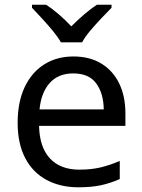

<svg xmlns="http://www.w3.org/2000/svg" viewBox="-20 -786 604 816"><path d="M292 -546Q361 -546 410.5 -516Q460 -486 486.5 -431.5Q513 -377 513 -304V-251H146Q148 -160 192.5 -112.5Q237 -65 317 -65Q368 -65 407.5 -74.5Q447 -84 489 -102V-25Q448 -7 408 1.5Q368 10 313 10Q237 10 178.5 -21Q120 -52 87.5 -113.5Q55 -175 55 -264Q55 -352 84.5 -415Q114 -478 167.5 -512Q221 -546 292 -546ZM291 -474Q228 -474 191.5 -433.5Q155 -393 148 -321H421Q420 -389 389 -431.5Q358 -474 291 -474ZM239 -606Q226 -629 204 -655.5Q182 -682 158 -708Q134 -734 116 -753V-766H176Q202 -749 230 -725Q258 -701 283 -674Q310 -701 338 -725Q366 -749 392 -766H454V-753Q435 -734 410.5 -708Q386 -682 363.5 -655.5Q341 -629 329 -606Z"/></svg>

Font: Noto Sans Nushu
Style: Regular
Weight: 400
Designer: Lisa Huang
Foundry: Lisa Huang
Version: Version 1.003; ttfautohint (v1.8.4.7-5d5b)